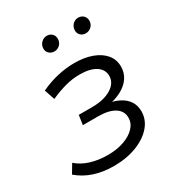

<svg xmlns="http://www.w3.org/2000/svg" viewBox="-178 -827 875 945"><g transform="rotate(-30 259.5 -354.5)"><path d="M195 6Q72 6 -6 -61L24 -111Q54 -84 98.5 -70Q143 -56 196 -56Q248 -56 288.5 -70.5Q329 -85 352 -109.5Q375 -134 375 -165Q375 -203 342 -224Q309 -245 249 -245H162L170 -299H245Q313 -299 354.5 -324.5Q396 -350 396 -390Q396 -427 363.5 -448Q331 -469 272 -469Q231 -469 190.5 -458Q150 -447 105 -427L85 -486Q134 -509 182.5 -520Q231 -531 278 -531Q335 -531 378 -515Q421 -499 445 -470Q469 -441 469 -401Q469 -366 450 -338Q431 -310 395.5 -291.5Q360 -273 312 -266L310 -279Q376 -270 411 -239.5Q446 -209 446 -160Q446 -113 413.5 -75.5Q381 -38 324 -16Q267 6 195 6ZM401 -629Q384 -629 372.5 -640Q361 -651 361 -667Q361 -688 374.5 -701.5Q388 -715 406 -715Q423 -715 435 -704Q447 -693 447 -675Q447 -655 433.5 -642Q420 -629 401 -629ZM223 -629Q206 -629 194 -640Q182 -651 182 -667Q182 -688 196 -701.5Q210 -715 227 -715Q245 -715 256.5 -704Q268 -693 268 -675Q268 -655 254.5 -642Q241 -629 223 -629Z"/></g></svg>

Font: MOST Montserrat
Style: Italic
Weight: 400
Italic angle: -11.3°
Designer: Julieta Ulanovsky
Foundry: Julieta Ulanovsky
Version: Version 8.000;March 11, 2024;FontCreator 15.0.0.2926 64-bit